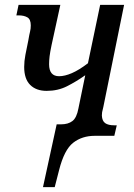

<svg xmlns="http://www.w3.org/2000/svg" viewBox="-20 -556 547 786"><path d="M156 210 212 -47H230Q259 -47 276.5 -60.5Q294 -74 301 -112L329 -248Q292 -222 254.5 -203Q217 -184 171 -184Q128 -184 103.5 -208.5Q79 -233 79 -282Q79 -306 84 -331.5Q89 -357 96 -391Q100 -415 103 -426.5Q106 -438 106 -452Q106 -477 92 -485Q78 -493 57 -493H47L56 -536H227L191 -371Q185 -342 183 -325.5Q181 -309 181 -293Q181 -244 222 -244Q245 -244 274 -256.5Q303 -269 340 -297L390 -536H488L403 -118Q399 -103 398 -96.5Q397 -90 397 -83Q398 -61 410.5 -52Q423 -43 448 -43H458L448 0H368Q316 0 279.5 28.5Q243 57 222 140L204 210Z"/></svg>

Font: Noto Serif ExtraCondensed Medium
Style: Italic
Weight: 500
Width: 2
Italic angle: -12°
Designer: Monotype Design Team
Foundry: Monotype Imaging Inc.
Version: Version 2.013; ttfautohint (v1.8.4.7-5d5b)